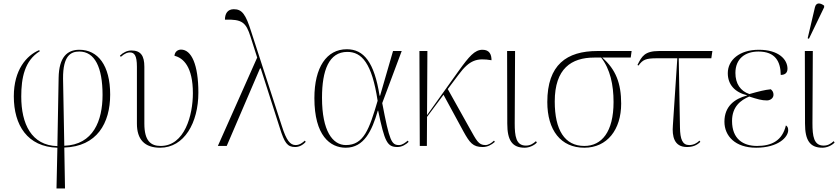

<svg xmlns="http://www.w3.org/2000/svg" viewBox="-20 -824 4743 1084"><path d="M299 240H347L343 9C527 3 602 -128 602 -290C602 -456 532 -543 428 -543C359 -543 313 -501 311 -385L304 1C157 -3 100 -125 100 -279C100 -385 119 -482 205 -535L201 -541C130 -511 58 -430 58 -280C58 -117 135 5 304 10ZM336 -380C335 -512 381 -533 428 -533C515 -533 559 -444 559 -288C559 -143 507 -7 343 -1Z M884 10C1020 10 1100 -131 1100 -301C1100 -459 1061 -544 1002 -544C986 -544 967 -534 965 -509C1015 -497 1069 -447 1069 -298C1069 -174 1023 0 887 0C831 0 795 -29 795 -126V-447C795 -509 775 -539 722 -539C698 -539 676 -528 657 -510L662 -503C686 -524 701 -528 713 -528C738 -528 753 -512 753 -447V-126C753 -37 796 10 884 10Z M1210 0H1260L1448 -438H1452L1560 -101C1586 -18 1602 6 1646 6C1667 6 1688 -3 1706 -23L1701 -30C1689 -19 1672 -5 1649 -5C1618 -5 1597 -31 1571 -113L1399 -643C1367 -745 1346 -772 1300 -772C1264 -772 1250 -746 1250 -713C1347 -716 1369 -698 1395 -615L1432 -499Z M1932 10C2035 10 2080 -85 2113 -199H2115C2152 -22 2166 6 2224 6C2250 6 2273 -9 2287 -23L2282 -30C2270 -20 2252 -5 2233 -5C2190 -5 2179 -28 2138 -242L2248 -536H2199L2126 -284H2123C2093 -473 2034 -546 1938 -546C1824 -546 1755 -444 1755 -270C1755 -58 1844 10 1932 10ZM1933 -5C1858 -5 1798 -84 1798 -272C1798 -427 1837 -531 1941 -531C2022 -531 2080 -468 2112 -255C2065 -95 2034 -5 1933 -5Z M2350 0H2390L2391 -164L2484 -289L2597 -81C2632 -18 2650 6 2705 6C2732 6 2753 -5 2774 -23L2769 -30C2754 -16 2738 -5 2720 -5C2681 -5 2670 -32 2632 -99L2508 -321L2568 -401C2632 -488 2674 -497 2755 -484C2755 -516 2744 -543 2704 -543C2660 -543 2628 -505 2569 -423L2391 -174L2393 -536H2348Z M2942 10C2967 10 2995 -2 3011 -19L3006 -27C2989 -12 2973 -2 2949 -2C2893 -2 2886 -56 2886 -128L2888 -536H2843L2844 -126C2844 -33 2871 10 2942 10Z M3279 10C3408 10 3487 -92 3487 -239C3487 -353 3457 -432 3380 -499H3541L3546 -536H3353C3179 -536 3070 -458 3070 -248C3070 -89 3146 10 3279 10ZM3279 0C3168 0 3112 -90 3112 -251C3112 -437 3206 -499 3335 -499H3374C3425 -434 3444 -345 3444 -248C3444 -79 3377 0 3279 0Z M3858 6C3891 6 3913 -3 3934 -23L3929 -30C3915 -16 3896 -5 3871 -5C3833 -5 3820 -38 3819 -104L3812 -495H3996L4002 -536H3701C3620 -536 3603 -506 3579 -457L3585 -454C3609 -487 3625 -495 3690 -495H3804L3779 -116C3774 -56 3785 6 3858 6Z M4249 10C4374 10 4430 -50 4430 -89C4430 -104 4425 -111 4417 -116C4397 -31 4338 0 4254 0C4176 0 4113 -39 4113 -141C4113 -223 4163 -259 4210 -279C4257 -264 4280 -257 4310 -257C4328 -257 4347 -269 4347 -289C4347 -303 4342 -311 4332 -320C4299 -317 4264 -308 4211 -293C4160 -310 4132 -352 4132 -412C4132 -492 4186 -533 4262 -533C4358 -533 4387 -476 4388 -401C4410 -401 4426 -411 4426 -436C4426 -488 4377 -543 4264 -543C4155 -543 4089 -485 4089 -411C4089 -346 4129 -303 4198 -286V-285C4126 -266 4070 -223 4070 -137C4070 -56 4131 10 4249 10Z M4547 -605 4633 -783V-792C4612 -808 4588 -812 4581 -783L4540 -608ZM4623 10C4648 10 4676 -2 4692 -19L4687 -27C4670 -12 4654 -2 4630 -2C4574 -2 4567 -56 4567 -128L4569 -536H4524L4525 -126C4525 -33 4552 10 4623 10Z"/></svg>

Font: Noto Serif Display ExtraLight
Style: Regular
Weight: 200
Designer: Monotype Design Team
Foundry: Monotype Imaging Inc.
Version: Version 2.009